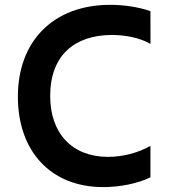

<svg xmlns="http://www.w3.org/2000/svg" viewBox="-20 -757 695 787"><path d="M403.4 9.9C471.6 9.9 544.7 -4.6 596.6 -30.2V-159.1C544 -129.3 481.5 -114 422.6 -114C275.6 -114 185.7 -210.6 185.7 -363.6C185.7 -530.2 285.9 -613.6 438.9 -613.6C489.3 -613.6 549.7 -604 596.9 -577.1L596.6 -711.3C549 -728 489 -737.2 431.8 -737.2C198.5 -737.2 53.3 -588.4 53.3 -360.8C53.3 -138.5 186.4 9.9 403.4 9.9Z"/></svg>

Font: TID UI Semi Bold
Style: Regular
Weight: 600
Designer: The TID Project Authors
Foundry: Bakken & Bæck
Version: Version 1.001;hotconv 1.0.109;makeotfexe 2.5.65596